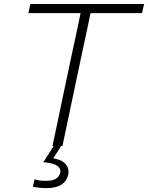

<svg xmlns="http://www.w3.org/2000/svg" viewBox="-20 -733 744 964"><path d="M243.5 0Q256 -59.5 268 -115.5Q279.5 -171.5 293.5 -237.5L342.5 -469Q354.5 -523.5 364.5 -571Q374.5 -618.5 384.5 -667H122.5L132.5 -713H703.5L693 -667H434.5Q424 -618.5 414.5 -571Q404.5 -523.5 392.5 -469L343.5 -237.5Q329.5 -171.5 318 -115.5Q306 -59.5 293.5 0ZM210.5 211.5Q197 211.5 176.5 209.5Q156 207.5 145 204.5L153.5 167Q160 170 175 172.5Q190 175 208 175Q246.5 175 262.2 163.5Q278 152 282.5 134.5Q283.5 131 283.5 127.5Q283.5 120.5 280 113Q274.5 102 255.5 93.2Q236.5 84.5 197.5 81.5L258.5 -14H290.5L287 0L247.5 62Q282.5 68 299.8 81.8Q317 95.5 321.5 112Q324 122 324 131Q324 137 323 143Q316 175.5 289.2 193.5Q262.5 211.5 210.5 211.5Z"/></svg>

Font: Heraclito ExtraLight
Style: Italic
Weight: 200
Italic angle: -12°
Designer: Kostas Bartsokas (font) & Cristiano Sobral (main changes)
Foundry: Kostas Bartsokas (font) & Cristiano Sobral (main changes)
Version: Version 1.00;July 8, 2020;FontCreator 13.0.0.2655 64-bit